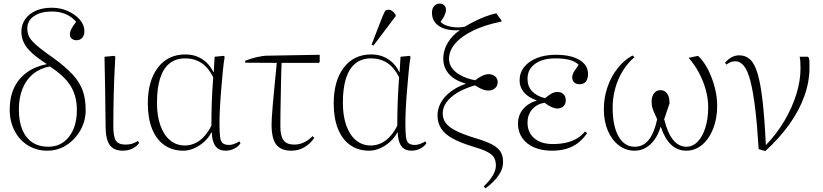

<svg xmlns="http://www.w3.org/2000/svg" viewBox="-20 -825 4581 1069"><path d="M243 14Q183 14 135.5 -15.5Q88 -45 61 -97Q34 -149 34 -216Q34 -283 58 -335Q82 -387 128.5 -421Q175 -455 241 -468Q190 -501 158.5 -529.5Q127 -558 113 -587Q99 -616 99 -648Q99 -688 120.5 -718.5Q142 -749 180 -765.5Q218 -782 268 -782Q316 -782 357.5 -763.5Q399 -745 424.5 -715.5Q450 -686 450 -651Q450 -629 438 -615Q426 -601 406 -601Q390 -601 379.5 -610Q369 -619 369 -632Q369 -647 377.5 -664Q386 -681 404 -704Q379 -732 345.5 -746.5Q312 -761 269 -761Q207 -761 169.5 -735.5Q132 -710 132 -666Q132 -648 137.5 -631.5Q143 -615 158.5 -597.5Q174 -580 202 -557.5Q230 -535 276 -503Q345 -453 384.5 -410Q424 -367 440.5 -320.5Q457 -274 457 -212Q457 -151 427.5 -99.5Q398 -48 350 -17Q302 14 243 14ZM249 -8Q321 -8 364.5 -64Q408 -120 408 -213Q408 -291 372.5 -347.5Q337 -404 257 -455Q203 -445 164.5 -413.5Q126 -382 105.5 -331.5Q85 -281 85 -215Q85 -149 104.5 -102.5Q124 -56 160.5 -32Q197 -8 249 -8Z M663 14Q613 14 590.5 -18.5Q568 -51 568 -120Q568 -134 567.5 -164Q567 -194 566.5 -234Q566 -274 565.5 -317Q565 -360 564 -399Q563 -438 562.5 -467.5Q562 -497 562 -509L617 -514L622 -509Q621 -485 619 -450.5Q617 -416 615.5 -375.5Q614 -335 613 -291.5Q612 -248 611.5 -205Q611 -162 611 -122Q611 -63 625.5 -41.5Q640 -20 679 -20Q699 -20 714.5 -24.5Q730 -29 748 -40L755 -29Q746 -16 731.5 -6Q717 4 700 9Q683 14 663 14Z M1001 14Q939 14 894.5 -17.5Q850 -49 826.5 -108Q803 -167 803 -249Q803 -375 859 -448.5Q915 -522 1012 -522Q1064 -522 1104.5 -496.5Q1145 -471 1168 -424H1170L1175 -509L1225 -514L1231 -509Q1225 -476 1220.5 -427Q1216 -378 1211.5 -325Q1207 -272 1204.5 -223.5Q1202 -175 1202 -140Q1202 -88 1205.5 -62Q1209 -36 1221 -27Q1233 -18 1256 -18Q1268 -18 1283.5 -23.5Q1299 -29 1313 -38L1319 -27Q1306 -8 1283.5 3Q1261 14 1236 14Q1199 14 1180 -11Q1161 -36 1159 -88H1157Q1142 -58 1116 -35Q1090 -12 1060 1Q1030 14 1001 14ZM1009 -15Q1054 -15 1092 -43Q1130 -71 1157 -125Q1157 -160 1157.5 -190Q1158 -220 1159 -250.5Q1160 -281 1162 -316.5Q1164 -352 1167 -395Q1141 -448 1102 -474Q1063 -500 1011 -500Q959 -500 924 -472Q889 -444 871.5 -389Q854 -334 854 -253Q854 -180 873 -126.5Q892 -73 927 -44Q962 -15 1009 -15Z M1602 14Q1544 14 1518 -20Q1492 -54 1492 -131Q1492 -144 1493.5 -172.5Q1495 -201 1499 -244.5Q1503 -288 1508.5 -346Q1514 -404 1521 -475L1344 -476L1346 -487Q1358 -492 1373.5 -497Q1389 -502 1406 -506Q1423 -510 1439 -512.5Q1455 -515 1468 -515L1760 -520V-480L1755 -475H1548Q1547 -456 1546 -425.5Q1545 -395 1544.5 -357Q1544 -319 1543 -277.5Q1542 -236 1541.5 -195.5Q1541 -155 1541 -121Q1541 -67 1559 -43.5Q1577 -20 1618 -20Q1648 -20 1674 -33Q1700 -46 1720 -67L1730 -57Q1704 -21 1672 -3.5Q1640 14 1602 14Z M2036 14Q1974 14 1929.5 -17.5Q1885 -49 1861.5 -108Q1838 -167 1838 -249Q1838 -375 1894 -448.5Q1950 -522 2047 -522Q2099 -522 2139.5 -496.5Q2180 -471 2203 -424H2205L2210 -509L2260 -514L2266 -509Q2260 -476 2255.5 -427Q2251 -378 2246.5 -325Q2242 -272 2239.5 -223.5Q2237 -175 2237 -140Q2237 -88 2240.5 -62Q2244 -36 2256 -27Q2268 -18 2291 -18Q2303 -18 2318.5 -23.5Q2334 -29 2348 -38L2354 -27Q2341 -8 2318.5 3Q2296 14 2271 14Q2234 14 2215 -11Q2196 -36 2194 -88H2192Q2177 -58 2151 -35Q2125 -12 2095 1Q2065 14 2036 14ZM2044 -15Q2089 -15 2127 -43Q2165 -71 2192 -125Q2192 -160 2192.5 -190Q2193 -220 2194 -250.5Q2195 -281 2197 -316.5Q2199 -352 2202 -395Q2176 -448 2137 -474Q2098 -500 2046 -500Q1994 -500 1959 -472Q1924 -444 1906.5 -389Q1889 -334 1889 -253Q1889 -180 1908 -126.5Q1927 -73 1962 -44Q1997 -15 2044 -15ZM2059 -571 2049 -577 2110 -734Q2118 -753 2123 -762Q2128 -771 2144 -771Q2154 -771 2163 -764.5Q2172 -758 2183 -742V-735Z M2683 224 2673 213Q2705 183 2723 153Q2741 123 2741 98Q2741 70 2730.5 52Q2720 34 2691 19.5Q2662 5 2607 -11Q2541 -31 2499 -54.5Q2457 -78 2437 -108.5Q2417 -139 2416 -178Q2415 -217 2433.5 -251.5Q2452 -286 2487.5 -313.5Q2523 -341 2572 -358V-360Q2511 -377 2479.5 -413Q2448 -449 2448 -500Q2448 -545 2473.5 -587.5Q2499 -630 2541 -657Q2469 -652 2427 -678Q2385 -704 2385 -755Q2385 -777 2397 -791Q2409 -805 2428 -805Q2444 -805 2453.5 -795.5Q2463 -786 2463 -771Q2463 -757 2455.5 -740Q2448 -723 2433 -704Q2442 -692 2464.5 -683.5Q2487 -675 2515.5 -673Q2544 -671 2569 -677Q2597 -694 2625.5 -708Q2654 -722 2683 -733Q2712 -744 2743 -751L2772 -711V-705Q2682 -687 2616 -655.5Q2550 -624 2515 -583.5Q2480 -543 2480 -497Q2480 -469 2497 -445.5Q2514 -422 2547 -404.5Q2580 -387 2626 -378Q2646 -394 2665 -403Q2684 -412 2700 -412Q2723 -412 2737 -399.5Q2751 -387 2751 -368Q2751 -347 2736.5 -334Q2722 -321 2698 -321Q2682 -321 2664.5 -328Q2647 -335 2625 -350Q2569 -334 2528.5 -310Q2488 -286 2466.5 -256.5Q2445 -227 2445 -194Q2445 -163 2462 -140Q2479 -117 2518.5 -97Q2558 -77 2623 -57Q2685 -39 2719 -21Q2753 -3 2767 20Q2781 43 2781 78Q2781 115 2756.5 151Q2732 187 2683 224Z M3053 14Q2996 14 2953.5 -4.5Q2911 -23 2887.5 -57Q2864 -91 2864 -136Q2864 -183 2891.5 -216.5Q2919 -250 2968 -265V-266Q2922 -282 2897.5 -310.5Q2873 -339 2873 -377Q2873 -420 2898.5 -452Q2924 -484 2969.5 -502Q3015 -520 3075 -520Q3158 -520 3206 -491.5Q3254 -463 3254 -413Q3254 -386 3242 -371Q3230 -356 3208 -356Q3188 -356 3177 -366Q3166 -376 3166 -395Q3166 -403 3169 -411.5Q3172 -420 3180 -432.5Q3188 -445 3202 -464Q3183 -483 3151 -491.5Q3119 -500 3072 -500Q3001 -500 2959 -469.5Q2917 -439 2917 -386Q2917 -345 2941.5 -318Q2966 -291 3014 -278Q3037 -297 3052.5 -305Q3068 -313 3084 -313Q3105 -313 3117.5 -300.5Q3130 -288 3130 -267Q3130 -246 3117.5 -233.5Q3105 -221 3083 -221Q3070 -221 3052 -228.5Q3034 -236 3012 -253Q2969 -246 2943 -216Q2917 -186 2917 -143Q2917 -87 2955 -55Q2993 -23 3058 -23Q3100 -23 3133.5 -31Q3167 -39 3193 -54.5Q3219 -70 3237 -93L3249 -84Q3226 -50 3197.5 -28.5Q3169 -7 3133.5 3.5Q3098 14 3053 14Z M3514 14Q3464 14 3425 -16Q3386 -46 3364 -98Q3342 -150 3342 -217Q3342 -281 3362 -339.5Q3382 -398 3418 -444Q3454 -490 3501 -516L3513 -507Q3476 -476 3448.5 -432Q3421 -388 3406 -335Q3391 -282 3391 -226Q3391 -124 3423.5 -66Q3456 -8 3514 -8Q3561 -8 3591.5 -45.5Q3622 -83 3639 -161Q3626 -189 3619 -205.5Q3612 -222 3610 -234.5Q3608 -247 3608 -260Q3608 -288 3621.5 -305.5Q3635 -323 3657 -323Q3680 -323 3693.5 -305.5Q3707 -288 3707 -259Q3707 -252 3708 -253Q3709 -254 3709.5 -255Q3710 -256 3708 -250Q3706 -244 3699 -223.5Q3692 -203 3678 -161Q3697 -84 3728 -46Q3759 -8 3802 -8Q3837 -8 3864.5 -36.5Q3892 -65 3907.5 -115Q3923 -165 3923 -229Q3923 -276 3909.5 -325Q3896 -374 3871.5 -420Q3847 -466 3814 -503L3866 -514L3872 -509Q3903 -477 3925 -432Q3947 -387 3960 -336.5Q3973 -286 3973 -235Q3973 -165 3950.5 -108Q3928 -51 3889 -18.5Q3850 14 3801 14Q3752 14 3716.5 -19.5Q3681 -53 3660 -117H3657Q3646 -78 3624.5 -48Q3603 -18 3575 -2Q3547 14 3514 14Z M4241 16 4204 5Q4196 -129 4184.5 -222.5Q4173 -316 4158 -374Q4143 -432 4122 -458Q4101 -484 4074 -484Q4049 -484 4024 -465L4017 -476Q4034 -496 4054 -506.5Q4074 -517 4096 -517Q4132 -517 4157 -493.5Q4182 -470 4198.5 -414Q4215 -358 4226 -261.5Q4237 -165 4244 -18H4245Q4304 -79 4347 -151.5Q4390 -224 4413.5 -299.5Q4437 -375 4437 -444Q4437 -465 4436 -481.5Q4435 -498 4432 -509H4478L4483 -504Q4486 -498 4486.5 -483.5Q4487 -469 4487 -448Q4487 -370 4458.5 -290Q4430 -210 4375 -133Q4320 -56 4241 16Z"/></svg>

Font: Literata 60pt ExtraLight
Style: Regular
Weight: 250
Designer: Latin by Veronika Burian and Jose Scaglione. Greek by Irene Vlachou. Cyrillic by Vera Evstafieva.
Foundry: TypeTogether
Version: Version 3.103;gftools[0.9.29]